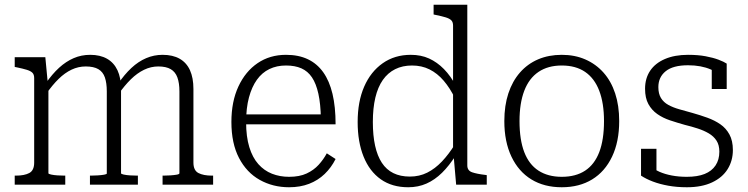

<svg xmlns="http://www.w3.org/2000/svg" viewBox="-20 -778 3153 809"><path d="M42 0V-38H47Q83 -38 103.5 -49Q124 -60 124 -93V-449Q124 -464 116.5 -471.5Q109 -479 92.5 -484Q76 -489 52 -494L42 -496V-537H171L182 -421L184 -416V-48Q184 -45 195.5 -42.5Q207 -40 222.5 -39Q238 -38 251 -38H255V0ZM561 0H359V-38H363Q376 -38 392 -39Q408 -40 419 -42Q430 -44 430 -47V-393Q430 -428 422 -451.5Q414 -475 394.5 -486.5Q375 -498 341 -498Q310 -498 281.5 -484.5Q253 -471 227 -445.5Q201 -420 175 -383L173 -427Q200 -466 229 -492.5Q258 -519 290.5 -533Q323 -547 360 -547Q402 -547 431 -530.5Q460 -514 475 -482Q490 -450 490 -403V-48Q490 -45 501 -42.5Q512 -40 528 -39Q544 -38 558 -38H561ZM878 0H665V-38H669Q682 -38 697.5 -39Q713 -40 724.5 -42Q736 -44 736 -48V-393Q736 -428 727.5 -451.5Q719 -475 699.5 -486.5Q680 -498 647 -498Q616 -498 587 -484Q558 -470 531.5 -444Q505 -418 479 -381L477 -424Q504 -464 533.5 -491.5Q563 -519 596 -533Q629 -547 665 -547Q708 -547 737 -530.5Q766 -514 780.5 -482Q795 -450 795 -403V-93Q795 -60 816 -49Q837 -38 873 -38H878Z M1017 -263Q1017 -202 1030.5 -158Q1044 -114 1068.5 -86.5Q1093 -59 1126 -46Q1159 -33 1198 -33Q1242 -33 1272 -47Q1302 -61 1322.5 -83.5Q1343 -106 1357 -132L1394 -108Q1376 -72 1348 -45Q1320 -18 1282.5 -3.5Q1245 11 1198 11Q1130 11 1074.5 -20Q1019 -51 987 -112.5Q955 -174 955 -264Q955 -350 984.5 -413.5Q1014 -477 1065.5 -512Q1117 -547 1185 -547Q1238 -547 1277 -528.5Q1316 -510 1342 -473.5Q1368 -437 1381 -382.5Q1394 -328 1394 -254H999V-296H1351L1332 -279Q1331 -340 1321.5 -383Q1312 -426 1294.5 -452Q1277 -478 1250 -490Q1223 -502 1185 -502Q1146 -502 1115 -487Q1084 -472 1062.5 -442Q1041 -412 1029 -367.5Q1017 -323 1017 -263Z M1949 -81Q1949 -59 1969.5 -52Q1990 -45 2025 -41L2031 -40V0H1902L1891 -126L1889 -129V-670Q1889 -685 1881.5 -692.5Q1874 -700 1857.5 -705Q1841 -710 1816 -715L1807 -717V-758H1949ZM1711 -547Q1754 -547 1788 -531.5Q1822 -516 1850.5 -487Q1879 -458 1902 -415L1897 -364Q1876 -407 1849.5 -438Q1823 -469 1790 -485.5Q1757 -502 1716 -502Q1676 -502 1645 -486.5Q1614 -471 1593 -441Q1572 -411 1561.5 -366.5Q1551 -322 1551 -264Q1551 -207 1560.5 -164Q1570 -121 1589 -92Q1608 -63 1637.5 -48.5Q1667 -34 1707 -34Q1747 -34 1780 -50.5Q1813 -67 1842 -97.5Q1871 -128 1897 -170L1900 -123Q1873 -80 1842.5 -50Q1812 -20 1777 -4.5Q1742 11 1700 11Q1632 11 1584.5 -22.5Q1537 -56 1512 -118Q1487 -180 1487 -264Q1487 -350 1514.5 -413Q1542 -476 1592.5 -511.5Q1643 -547 1711 -547Z M2589 -268Q2589 -181 2559 -118Q2529 -55 2475 -22Q2421 11 2347 11Q2273 11 2219 -22Q2165 -55 2135 -118Q2105 -181 2105 -268Q2105 -333 2122 -384.5Q2139 -436 2171 -472.5Q2203 -509 2247.5 -528Q2292 -547 2347 -547Q2402 -547 2446.5 -527.5Q2491 -508 2523 -472Q2555 -436 2572 -384.5Q2589 -333 2589 -268ZM2169 -268Q2169 -189 2189 -137Q2209 -85 2249 -59Q2289 -33 2347 -33Q2406 -33 2445.5 -59Q2485 -85 2505 -137Q2525 -189 2525 -268Q2525 -343 2505 -395.5Q2485 -448 2445.5 -475Q2406 -502 2347 -502Q2289 -502 2249 -475Q2209 -448 2189 -395.5Q2169 -343 2169 -268Z M3011 -139Q3011 -167 2999 -185.5Q2987 -204 2966.5 -216Q2946 -228 2920 -236.5Q2894 -245 2865 -252Q2833 -261 2803 -271Q2773 -281 2749.5 -297.5Q2726 -314 2712 -339.5Q2698 -365 2698 -404Q2698 -448 2719.5 -480Q2741 -512 2782 -529.5Q2823 -547 2879 -547Q2921 -547 2953 -541Q2985 -535 3007.5 -526.5Q3030 -518 3042 -510V-403H2979V-498Q2985 -497 2989.5 -494Q2994 -491 2997.5 -487Q3001 -483 3003.5 -477.5Q3006 -472 3007 -465Q2994 -477 2974.5 -485.5Q2955 -494 2931 -498.5Q2907 -503 2879 -503Q2816 -503 2785 -478Q2754 -453 2754 -411Q2754 -383 2765 -365Q2776 -347 2796 -336Q2816 -325 2842.5 -317.5Q2869 -310 2898 -302Q2930 -293 2960.5 -282Q2991 -271 3015 -254.5Q3039 -238 3053.5 -211.5Q3068 -185 3068 -146Q3068 -101 3046 -65.5Q3024 -30 2980.5 -9.5Q2937 11 2874 11Q2832 11 2796 4.5Q2760 -2 2731 -13Q2702 -24 2681 -38V-151H2746V-27Q2736 -33 2730 -39.5Q2724 -46 2721.5 -52.5Q2719 -59 2718 -65.5Q2717 -72 2718 -77Q2736 -64 2759 -54Q2782 -44 2811 -38.5Q2840 -33 2874 -33Q2919 -33 2949 -45Q2979 -57 2995 -81Q3011 -105 3011 -139Z"/></svg>

Font: Roboto Serif SemiCondensed ExtraLight
Style: Regular
Weight: 250
Width: 4
Designer: Greg Gazdowicz
Foundry: Commercial Type
Version: Version 1.007